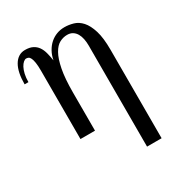

<svg xmlns="http://www.w3.org/2000/svg" viewBox="-165 -613 855 915"><g transform="rotate(-30 263.0 -155.0)"><path d="M459 189.9V-296.9Q459 -362.8 446.5 -402.6Q434.1 -442.4 414.6 -464.1Q395 -485.8 370.4 -492.9Q345.7 -500 321.8 -500Q298.8 -500 278.8 -492.4Q258.8 -484.9 242.4 -470.5Q226.1 -456.1 214.6 -435.5Q203.1 -415 198.2 -389.2Q194.3 -413.6 189 -433.8Q183.6 -454.1 173.3 -468.8Q163.1 -483.4 146.7 -491.7Q130.4 -500 105 -500Q85 -500 69.6 -490.2Q54.2 -480.5 43.5 -462.2Q32.7 -443.8 27.3 -417.7Q22 -391.6 22 -358.9H43Q43 -383.3 47.4 -402.3Q51.8 -421.4 58.8 -434.6Q65.9 -447.8 74.2 -454.8Q82.5 -461.9 89.8 -461.9Q96.2 -461.9 102.1 -459Q107.9 -456.1 112.3 -446.8Q116.7 -437.5 119.4 -420.7Q122.1 -403.8 122.1 -376V0H202.1V-210Q202.1 -286.6 211.7 -335.7Q221.2 -384.8 237.1 -412.8Q252.9 -440.9 273.2 -451.4Q293.5 -461.9 314.9 -461.9Q332.5 -461.9 344.7 -454.1Q356.9 -446.3 364.5 -433.1Q372.1 -419.9 375.5 -402.8Q378.9 -385.7 378.9 -367.2V189.9Z"/></g></svg>

Font: Galatia SIL
Style: Regular
Weight: 400
Designer: Development by SIL's NRSI team
Version: Version 2.1